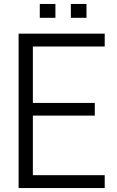

<svg xmlns="http://www.w3.org/2000/svg" viewBox="-20 -950 589 970"><path d="M74 -780H509V-715H146V-430H459V-366H146V-65H509V0H74ZM260 -930V-860H181V-930ZM417 -930V-860H338V-930Z"/></svg>

Font: Cooper Hewitt
Style: Book
Weight: 705
Designer: Village Type and Design LLC
Foundry: Cooper Hewitt Smithsonian Design Museum
Version: 1.000; ttfautohint (v1.8.1)